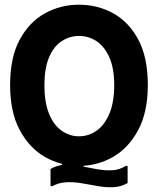

<svg xmlns="http://www.w3.org/2000/svg" viewBox="-20 -732 675 817"><path d="M23 -370Q23 -488 64 -563.5Q105 -639 171.5 -675.5Q238 -712 316 -712Q395 -712 461.5 -675.5Q528 -639 568.5 -563.5Q609 -488 609 -370Q609 -255 568 -178.5Q527 -102 460.5 -64Q394 -26 316 -26Q238 -26 171.5 -64Q105 -102 64 -178.5Q23 -255 23 -370ZM169 -369Q169 -297 188.5 -248.5Q208 -200 242 -176Q276 -152 316 -152Q357 -152 391 -176Q425 -200 445.5 -248.5Q466 -297 466 -370Q466 -442 445 -488.5Q424 -535 390.5 -557Q357 -579 316 -579Q276 -579 242 -556.5Q208 -534 188.5 -487.5Q169 -441 169 -369ZM523 -25V47Q495 63 463 64.5Q431 66 397 60Q363 54 329 48Q295 42 262.5 43.5Q230 45 201 61L195 59V-13Q224 -30 256 -31Q288 -32 322 -25.5Q356 -19 390 -12.5Q424 -6 456.5 -7.5Q489 -9 517 -27ZM244 -42H335V-17H244Z"/></svg>

Font: Phudu Light SemiBold
Style: Regular
Weight: 600
Version: Version 1.005;gftools[0.9.23]